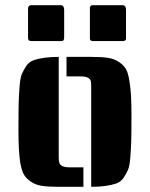

<svg xmlns="http://www.w3.org/2000/svg" viewBox="-20 -719 577 739"><path d="M236 -500H333Q371 -500 395 -496.5Q419 -493 437 -481Q455 -469 464 -454.5Q473 -440 478 -408Q486 -363 486 -282Q486 -201 485 -172.5Q484 -144 481.5 -112Q479 -80 472.5 -65Q466 -50 455.5 -34.5Q445 -19 428 -13Q391 0 333 0H331V-377Q331 -379 331 -389Q331 -399 330 -406Q325 -425 290 -425H236ZM206 -500V-123Q206 -121 206 -111Q206 -101 208 -94Q212 -75 247 -75H301V0H204Q166 0 142 -3.5Q118 -7 100 -19Q82 -31 73 -45.5Q64 -60 58 -92Q51 -137 51 -218Q51 -299 52 -327.5Q53 -356 55.5 -388Q58 -420 64.5 -435Q71 -450 81.5 -465.5Q92 -481 109 -487Q146 -500 204 -500ZM337 -699H454Q465 -697 465 -681Q465 -678 465 -677V-572Q465 -566 463 -564Q461 -562 454 -561H337Q330 -562 328 -564Q326 -566 326 -572V-690Q326 -692 327 -693Q328 -694 329 -696Q331 -699 337 -699ZM227 -677V-586Q227 -583 227 -577Q227 -571 226 -568Q225 -561 216 -561H98Q88 -562 88 -572V-686Q88 -697 98 -699H216Q227 -697 227 -680Q227 -678 227 -677Z"/></svg>

Font: Keania One
Style: Regular
Weight: 400
Designer: Julia Petretta
Foundry: Julia Petretta
Version: Version 1.003